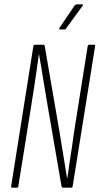

<svg xmlns="http://www.w3.org/2000/svg" viewBox="-20 -860 456 880"><path d="M36 0Q30 0 31 -6L133 -649Q134 -655 140 -655H178Q184 -655 185 -649L253 -254Q261 -204 270 -150Q279 -96 287 -45H289Q293 -78 298.5 -113Q304 -148 309.5 -184Q315 -220 319 -252L382 -649Q384 -655 389 -655H411Q417 -655 416 -649L313 -6Q312 0 307 0H268Q264 0 262 -6L197 -383Q187 -439 178 -497Q169 -555 159 -610H158Q153 -574 147.5 -535Q142 -496 136 -457.5Q130 -419 124 -381L64 -6Q63 0 58 0ZM256 -725Q253 -725 252 -727Q251 -729 253 -733L323 -836Q327 -840 332 -840H357Q359 -840 360.5 -838.5Q362 -837 359 -834L284 -731Q281 -725 275 -725Z"/></svg>

Font: Sofia Sans Extra Condensed ExtraLight
Style: Italic
Weight: 250
Italic angle: -9°
Version: Version 4.100